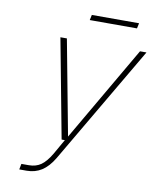

<svg xmlns="http://www.w3.org/2000/svg" viewBox="-92 -923 806 993"><g transform="rotate(10 310.5 -426.0)"><path d="M78 0 84 -30H123Q160 -30 186.5 -48.5Q213 -67 239 -111L284 -190H267L169 -710H203L297 -211L587 -710H621L258 -91Q230 -44 195.5 -22Q161 0 117 0ZM303 -824 309 -852H557L551 -824Z"/></g></svg>

Font: Geist Mono Thin
Style: Italic
Weight: 100
Italic angle: -12°
Monospace: yes
Designer: Basement.studio, Andrés Briganti, Mateo Zaragoza
Foundry: Basement.studio, Vercel, Andrés Briganti, Guido Ferreyra, Mateo Zaragoza
Version: Version 1.500; ttfautohint (v1.8.4.7-5d5b)